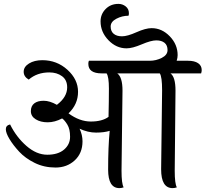

<svg xmlns="http://www.w3.org/2000/svg" viewBox="-20 -964 1059 989"><path d="M611 -497 606 -85Q606 -17 617 1Q606 5 595 5Q537 5 537 -90Q537 -209 545 -290Q516 -281 474.5 -281Q433 -281 390 -301Q405 -269 405 -236Q405 -175 365 -138Q325 -101 266 -101Q207 -101 158.5 -125Q110 -149 79 -182.5Q48 -216 29 -247.5Q10 -279 10 -298.5Q10 -318 32 -323Q64 -258 116 -212.5Q168 -167 223.5 -167Q279 -167 310 -193.5Q341 -220 341 -259.5Q341 -299 327 -322Q313 -345 300 -354Q262 -334 225.5 -334Q189 -334 164 -349.5Q139 -365 139 -391.5Q139 -418 156.5 -431.5Q174 -445 205 -445Q236 -445 273 -424Q326 -464 326 -514Q326 -552 299.5 -571.5Q273 -591 234 -591Q171 -591 128 -554Q102 -569 102 -594.5Q102 -620 129.5 -637Q157 -654 198 -654Q273 -654 327.5 -604.5Q382 -555 382 -491Q382 -427 333 -380Q390 -338 448 -338Q506 -338 539 -362Q541 -446 541 -507.5Q541 -569 529 -586H504Q435 -586 435 -635Q435 -646 438 -651H751Q784 -651 813.5 -666Q843 -681 843 -706Q843 -731 827.5 -743.5Q812 -756 785 -756Q758 -756 710 -735.5Q662 -715 632 -715Q579 -715 538.5 -757Q498 -799 498 -854Q498 -891 524 -917.5Q550 -944 590 -944Q611 -944 627.5 -931Q644 -918 644 -896Q644 -888 642 -883Q609 -883 579.5 -867.5Q550 -852 550 -827.5Q550 -803 565.5 -790Q581 -777 608.5 -777Q636 -777 683 -798Q730 -819 761 -819Q814 -819 854.5 -777Q895 -735 895 -680Q895 -666 890 -651H949Q982 -651 1000.5 -638.5Q1019 -626 1019 -603Q1019 -595 1016 -586H858Q884 -568 884 -497L880 -85Q880 -17 891 1Q880 5 869 5Q810 5 810 -92L815 -499Q815 -569 803 -586H584Q611 -567 611 -497Z"/></svg>

Font: Laila
Style: Regular
Weight: 400
Designer: Hitesh Malaviya
Foundry: Indian Type Foundry
Version: Version 1.302;PS 1.0;hotconv 1.0.78;makeotf.lib2.5.61930; tt